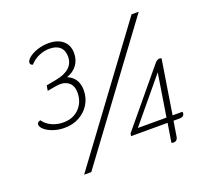

<svg xmlns="http://www.w3.org/2000/svg" viewBox="-123 -859 1078 1008"><g transform="rotate(-20 416.0 -355.5)"><path d="M46 -329Q46 -344 65 -347Q82 -322 111.5 -308.5Q141 -295 175 -295Q231 -295 264.5 -330Q298 -365 298 -417Q298 -453 278.5 -471.5Q259 -490 227 -490Q221 -490 205 -488L154 -479L159 -508L213 -518Q316 -537 316 -612Q316 -647 295.5 -665.5Q275 -684 237 -684Q208 -684 179.5 -672Q151 -660 128 -635Q114 -638 114 -650Q114 -663 132 -678Q150 -693 180 -703Q210 -713 243 -713Q293 -713 322.5 -688Q352 -663 352 -618Q352 -581 332 -553Q312 -525 274 -512Q333 -487 333 -418Q333 -375 312 -340.5Q291 -306 254.5 -286Q218 -266 172 -266Q138 -266 109 -276Q80 -286 63 -301Q46 -316 46 -329ZM705 -706H745L223 0H183ZM671 -1 688 -106H484L486 -120L738 -424Q751 -438 764 -438Q769 -438 774 -435L726 -134H781Q782 -132 782 -129Q782 -106 755 -106H721L708 -25Q705 2 682 2Q677 2 671 -1ZM692 -134 730 -373 532 -134Z"/></g></svg>

Font: Thasadith
Style: Italic
Weight: 400
Italic angle: -9°
Designer: Cadson Demak Co.,Ltd.
Foundry: Cadson Demak Co.,Ltd.
Version: Version 1.000; ttfautohint (v1.6)